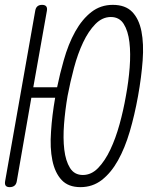

<svg xmlns="http://www.w3.org/2000/svg" viewBox="-33 -760 653 790"><path d="M160 -716 104 -401H202Q214 -459 229 -511Q248 -579 276.5 -630Q305 -681 343 -710.5Q381 -740 431 -740Q483 -740 511 -711Q539 -682 549 -631Q559 -580 554 -511.5Q549 -443 535 -365Q521 -287 501 -219Q481 -151 452.5 -100Q424 -49 386 -19.5Q348 10 298 10Q248 10 220.5 -19.5Q193 -49 182.5 -100Q172 -151 177 -219Q181 -284 194 -358H96L36 -14Q34 -2 26.5 4Q19 10 7 10Q-5 10 -9.5 4Q-14 -2 -12 -14L112 -716Q114 -728 121 -734Q128 -740 140 -740Q152 -740 157 -734Q162 -728 160 -716ZM308 -40Q343 -40 371 -69Q399 -98 421 -144.5Q443 -191 459 -249Q475 -307 485 -365Q496 -424 500.5 -482Q505 -540 499.5 -586.5Q494 -633 476 -661.5Q458 -690 423 -690Q388 -690 359.5 -661Q331 -632 309 -585.5Q287 -539 271.5 -481Q256 -423 245 -365Q235 -307 230.5 -249Q226 -191 231.5 -144.5Q237 -98 255 -69Q273 -40 308 -40Z"/></svg>

Font: Maple Mono Thin
Style: Italic
Weight: 250
Italic angle: -10°
Monospace: yes
Designer: subframe7536
Version: Version 7.000